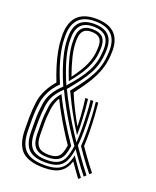

<svg xmlns="http://www.w3.org/2000/svg" viewBox="-150 -896 805 990"><g transform="rotate(20 253.0 -400.5)"><path d="M212.2 7.5Q129.2 7.5 92.5 -27Q55.8 -61.5 54 -140.8Q53.2 -180.2 53.5 -206.9Q53.8 -233.5 55.2 -254.1Q56.8 -274.8 59.8 -296.5Q63.5 -330 81.5 -365.6Q99.5 -401.2 123.8 -427.8Q107.5 -468.8 95.4 -508.2Q83.2 -547.8 76.4 -584.8Q69.5 -621.8 69 -654.8Q65.5 -731 99.1 -769.2Q132.8 -807.5 203.5 -807.5Q276.8 -807.5 310.6 -770.2Q344.5 -733 338.8 -658.2Q337 -624.2 329 -594.1Q321 -564 306.8 -534.9Q292.5 -505.8 271.9 -475.4Q251.2 -445 224.8 -410Q240.2 -371.5 260.6 -331.2Q281 -291 301.8 -253.8L303.2 -254.5Q302.8 -279.2 300.9 -306.4Q299 -333.5 296.5 -359Q294 -384.5 291 -404H306Q309.5 -376 311.9 -344Q314.2 -312 315.5 -278.4Q316.8 -244.8 316.5 -211.5L315.2 -211Q293.8 -244.2 274.1 -278.5Q254.5 -312.8 237 -346.8Q219.5 -380.8 204.5 -413Q234.2 -450.2 256 -480.6Q277.8 -511 292.2 -539.1Q306.8 -567.2 314.5 -596.4Q322.2 -625.5 323.8 -660.2Q329 -726.8 299 -760Q269 -793.2 203.5 -793.2Q140.8 -793.2 111.1 -759.1Q81.5 -725 84.5 -656Q84.5 -632.5 88.8 -605.8Q93 -579 100.6 -549.8Q108.2 -520.5 119.4 -489Q130.5 -457.5 144.5 -424.8Q125.8 -407.2 111.4 -385.6Q97 -364 88.1 -340.8Q79.2 -317.5 76.8 -295.2Q73.5 -274 72 -253.6Q70.5 -233.2 70.4 -207Q70.2 -180.8 70.8 -141.2Q72.5 -69.2 105.4 -38Q138.2 -6.8 212.2 -6.8Q253.2 -6.8 279 -17.1Q304.8 -27.5 319 -49.4Q333.2 -71.2 340.5 -105.5L341.8 -106Q353.2 -89.5 364.5 -73Q375.8 -56.5 387.2 -40.6Q398.8 -24.8 410.5 -9.5L399.2 1Q385.5 -17.2 372.2 -36Q359 -54.8 345.2 -74.8L344 -74.2Q331.2 -33.2 300.6 -12.9Q270 7.5 212.2 7.5ZM212.2 -21Q147 -21 118.1 -49.1Q89.2 -77.2 87.8 -141.8Q87 -181.8 87.2 -208Q87.5 -234.2 89.1 -253.9Q90.8 -273.5 93.5 -294.2Q97.5 -330.5 115.6 -361.5Q133.8 -392.5 164.2 -420.2Q144.2 -465.5 129.9 -507.8Q115.5 -550 107.8 -587.9Q100 -625.8 99.8 -657.5Q97.5 -719 123.1 -749Q148.8 -779 203.5 -779Q260.8 -779 287 -750Q313.2 -721 309 -662Q307.2 -627 299.5 -597.9Q291.8 -568.8 276.9 -541.1Q262 -513.5 239.5 -483.1Q217 -452.8 185.8 -415.2Q204.5 -376.2 226.5 -335.8Q248.5 -295.2 273.6 -254.4Q298.8 -213.5 326.5 -173.2Q328.8 -206.5 328.4 -248.9Q328 -291.2 325.9 -332.6Q323.8 -374 320 -404H334.8Q337.8 -379.2 339.6 -347.2Q341.5 -315.2 342.2 -281.2Q343 -247.2 342.1 -215.9Q341.2 -184.5 338.8 -160.8Q353.8 -138.8 369.4 -116.5Q385 -94.2 401 -72.8Q417 -51.2 433.2 -30.8L422 -20.2Q407 -38.8 392.1 -58.5Q377.2 -78.2 362.8 -98.6Q348.2 -119 334.2 -139Q328.5 -98.8 316.2 -72.6Q304 -46.5 279.5 -33.8Q255 -21 212.2 -21ZM212.2 -35.5Q253 -35.5 275 -48.2Q297 -61 307.1 -86.9Q317.2 -112.8 322.8 -152.2Q292.2 -195 265.4 -238Q238.5 -281 215.4 -323.4Q192.2 -365.8 173 -406.5Q144.2 -379.8 129.1 -352.5Q114 -325.2 110.2 -292.8Q107.5 -273 106 -253.8Q104.5 -234.5 104.2 -208.4Q104 -182.2 104.5 -142Q106 -85 131 -60.2Q156 -35.5 212.2 -35.5ZM212.2 -49.8Q164.8 -49.8 143.8 -71.4Q122.8 -93 121.5 -142.5Q120.8 -182.5 121 -208.2Q121.2 -234 122.8 -253Q124.2 -272 127.2 -291.8Q130.2 -318.2 141.4 -340.6Q152.5 -363 168.8 -380.8Q182.5 -352.2 198.2 -323.1Q214 -294 231.5 -264.5Q249 -235 268 -205.5Q287 -176 307 -146.8Q302.8 -113.2 293.8 -91.8Q284.8 -70.2 265.8 -60Q246.8 -49.8 212.2 -49.8ZM212.2 -64.2Q241.2 -64.2 256.5 -72.9Q271.8 -81.5 278.9 -99.1Q286 -116.8 289.8 -143Q266.5 -177 244.8 -212.2Q223 -247.5 203 -283.2Q183 -319 165.5 -354.2Q156.8 -341.5 151 -323.8Q145.2 -306 142.8 -290.5Q140.2 -271 138.8 -252.2Q137.2 -233.5 137 -208.1Q136.8 -182.8 137.5 -143Q138.2 -100.8 155.9 -82.5Q173.5 -64.2 212.2 -64.2ZM177.2 -431.2Q206.2 -464.5 227.6 -492.6Q249 -520.8 263.1 -547.4Q277.2 -574 284.9 -602.2Q292.5 -630.5 294 -663.8Q297.2 -715.2 275.1 -739.9Q253 -764.5 203.5 -764.5Q156.8 -764.5 135.1 -738.6Q113.5 -712.8 115.2 -658.8Q115.5 -613.2 132 -554.9Q148.5 -496.5 177.2 -431.2ZM181.5 -456.2Q157.8 -515 144.1 -567Q130.5 -619 130.8 -660.2Q129.5 -706.8 147 -728.5Q164.5 -750.2 203.5 -750.2Q245.2 -750.2 263.4 -729.9Q281.5 -709.5 279 -665.8Q277.8 -635.5 270.9 -609.2Q264 -583 251.6 -558.2Q239.2 -533.5 221.6 -508.6Q204 -483.8 181.5 -456.2ZM186.5 -482.5Q204.8 -507.2 218.8 -529.4Q232.8 -551.5 242.6 -573.1Q252.5 -594.8 258 -617.9Q263.5 -641 264 -667.5Q266 -703.8 251.6 -719.8Q237.2 -735.8 203.5 -735.8Q172.8 -735.8 159 -718.2Q145.2 -700.8 146 -661.5Q145.8 -625 156.8 -579.6Q167.8 -534.2 186.5 -482.5ZM444.5 -41.5Q429.2 -60.8 413.9 -80.9Q398.5 -101 383.8 -121.6Q369 -142.2 354.8 -163.5Q357.8 -199 357.6 -242.6Q357.5 -286.2 355 -328.9Q352.5 -371.5 348.5 -404H362Q365.2 -375.2 367.9 -334.4Q370.5 -293.5 371.2 -250Q372 -206.5 369.8 -169.2Q383.5 -149 397.8 -129Q412 -109 426.5 -89.8Q441 -70.5 456 -52Z"/></g></svg>

Font: Big Shoulders Inline Display Thin SemiBold
Style: Regular
Weight: 600
Version: Version 2.002